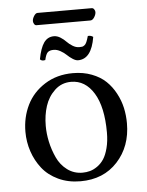

<svg xmlns="http://www.w3.org/2000/svg" viewBox="-52 -742 607 795"><g transform="rotate(-5 252.0 -345.0)"><path d="M247.1 -403.8Q207.5 -403.8 179.4 -377.4Q151.4 -351.1 139.2 -313.2Q127 -275.4 127 -231Q127 -198.2 134.3 -164.6Q141.6 -130.9 156.5 -98.4Q171.4 -65.9 199 -45.4Q226.6 -24.9 262.2 -24.9Q278.3 -24.9 293.5 -29.1Q308.6 -33.2 324.2 -44.2Q339.8 -55.2 351.1 -72.3Q362.3 -89.4 369.6 -117.7Q377 -146 377 -182.1Q377 -288.1 341.6 -345.9Q306.2 -403.8 247.1 -403.8ZM41 -213.9Q41 -273.9 65.7 -324.5Q90.3 -375 140.6 -407Q190.9 -439 257.8 -439Q300.8 -439 335.9 -425.5Q371.1 -412.1 394.3 -389.9Q417.5 -367.7 433.3 -337.9Q449.2 -308.1 456.1 -276.9Q462.9 -245.6 462.9 -212.9Q462.9 -116.7 404.8 -53.5Q346.7 9.8 251 9.8Q199.7 9.8 158.7 -9.5Q117.7 -28.8 92.5 -60.8Q67.4 -92.8 54.2 -132.1Q41 -171.4 41 -213.9ZM293.9 -543.9Q302.2 -543.9 306.2 -544.7Q310.1 -545.4 315.4 -549.3Q320.8 -553.2 324.7 -562.3Q328.6 -571.3 333 -586.9Q345.7 -588.4 355 -581.1Q340.3 -490.2 284.2 -490.2Q274.4 -490.2 262 -498.3Q249.5 -506.3 239.5 -516.1Q229.5 -525.9 215.1 -533.9Q200.7 -542 187 -542Q170.4 -542 162.4 -534.7Q154.3 -527.3 148.9 -502.9Q133.8 -499.5 127 -507.8Q135.7 -554.2 151.1 -576.2Q166.5 -598.1 192.9 -598.1Q206.5 -598.1 220 -589.6Q233.4 -581.1 242.9 -571Q252.4 -561 266.1 -552.5Q279.8 -543.9 293.9 -543.9ZM349.1 -649.9H125Q119.1 -649.9 115.5 -656Q111.8 -662.1 111.8 -668Q111.8 -677.7 118.9 -689Q126 -700.2 133.8 -700.2H358.9Q365.2 -700.2 369.1 -694.3Q373 -688.5 373 -683.1Q373 -672.9 365.7 -661.4Q358.4 -649.9 349.1 -649.9Z"/></g></svg>

Font: Common Serif
Style: Regular
Weight: 400
Designer: Philipp H. Poll, Khaled Hosny
Foundry: Stefan Peev, Context Ltd.
Version: Version 1.026